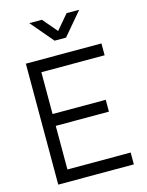

<svg xmlns="http://www.w3.org/2000/svg" viewBox="-136 -1022 843 1104"><g transform="rotate(-15 285.0 -470.0)"><path d="M149.5 -940 264 -805H332L446.5 -940H371.5L298 -853.5L224.5 -940ZM70 0H520V-70.5H143.5V-330H460V-400.5H143.5V-649.5H520V-720H70Z"/></g></svg>

Font: Hauora
Style: Regular
Weight: 400
Designer: Mikhail Sharanda
Foundry: WCYS & Co.
Version: Version 1.010